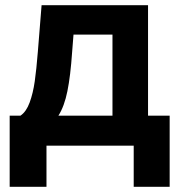

<svg xmlns="http://www.w3.org/2000/svg" viewBox="-20 -566 708 746"><path d="M17.6 -116.7H59.6Q82 -131.8 95.2 -167.7Q108.4 -203.6 115 -250Q121.6 -296.4 127 -364.3L141.6 -545.9H555.2V-116.7H639.2V159.7H499.5V0H160.6V159.7H17.6ZM417 -116.7V-431.6H265.6L260.3 -364.3Q253.9 -271 241.9 -211.9Q230 -152.8 207 -116.7Z"/></svg>

Font: Inter RS Variable
Style: Regular
Weight: 400
Designer: Rasmus Andersson (customised by Maria Ramos and Noel Pretorius)
Foundry: rsms
Version: Version 3.001;Glyphs 3.2.3 (3260)